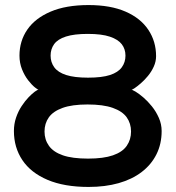

<svg xmlns="http://www.w3.org/2000/svg" viewBox="-20 -722 694 759"><path d="M330 17Q234 17 168 -11Q102 -39 68.5 -89Q35 -139 35 -204Q35 -232 43.5 -257Q52 -282 65.5 -302.5Q79 -323 93 -337.5Q107 -352 118 -360Q129 -368 133 -367Q130 -367 118 -376.5Q106 -386 91.5 -404.5Q77 -423 67 -448Q57 -473 57 -502Q57 -560 88 -605Q119 -650 180 -676Q241 -702 330 -702Q417 -702 476.5 -676Q536 -650 566.5 -604Q597 -558 597 -500Q597 -479 588 -459Q579 -439 565 -422Q551 -405 536.5 -392.5Q522 -380 511.5 -373Q501 -366 498 -367Q502 -368 515.5 -360Q529 -352 546.5 -337Q564 -322 580.5 -301.5Q597 -281 608 -256Q619 -231 619 -204Q619 -153 598.5 -112Q578 -71 540 -42Q502 -13 449 2Q396 17 330 17ZM328 -95Q389 -95 426.5 -108Q464 -121 481 -145.5Q498 -170 498 -202Q498 -234 481 -258Q464 -282 426 -295.5Q388 -309 326 -309Q265 -309 227.5 -295.5Q190 -282 173 -258Q156 -234 156 -202Q156 -170 173.5 -145.5Q191 -121 228.5 -108Q266 -95 328 -95ZM328 -415Q383 -415 415 -425.5Q447 -436 461.5 -456Q476 -476 476 -502Q476 -528 461.5 -547Q447 -566 414.5 -577Q382 -588 327 -588Q273 -588 240.5 -577.5Q208 -567 194 -547.5Q180 -528 180 -502Q180 -476 194.5 -456Q209 -436 241.5 -425.5Q274 -415 328 -415Z"/></svg>

Font: Fredoka SemiExpanded Medium
Style: Regular
Weight: 500
Width: 6
Designer: Ben Nathan
Foundry: Milena B. Brandão, Ben Nathan
Version: Version 2.001